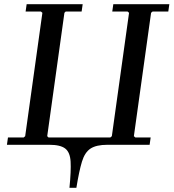

<svg xmlns="http://www.w3.org/2000/svg" viewBox="-20 -690 827 915"><path d="M13 0 18 -35H93L100 -41L182 -629L175 -635H102L107 -670H374L369 -635H293L287 -629L205 -41L211 -35H506L513 -41L595 -629L588 -635H515L520 -670H787L782 -635H707L700 -629L618 -41L625 -35H698L693 0ZM311 205Q319 125 316.5 80.5Q314 36 291 18Q268 0 215 0L220 -35H497L492 0Q439 0 411.5 18Q384 36 370.5 80.5Q357 125 344 205Z"/></svg>

Font: Brygada 1918 Medium
Style: Italic
Weight: 500
Italic angle: -8°
Designer: Mateusz Machalski | Borys Kosmynka | Przemek Hoffer
Foundry: NIEPODLEGLA 2018
Version: Version 3.006